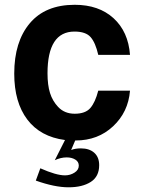

<svg xmlns="http://www.w3.org/2000/svg" viewBox="-20 -569 598 809"><path d="M394 -337.9Q382.3 -389.2 361.8 -412.6Q341.3 -436 293.9 -436Q180.2 -436 180.2 -259.8Q180.2 -210.9 190.7 -177.2Q201.2 -143.6 225.1 -118.2Q252 -89.8 294.9 -89.8Q339.8 -89.8 360.6 -113.8Q381.3 -137.7 394 -187H527.8Q520.5 -96.7 456.5 -36.9Q392.6 22.9 298.8 22.9H296.9L279.8 63Q296.9 56.2 320.8 56.2Q356.4 56.2 377.2 74.7Q397.9 93.3 397.9 127Q397.9 174.8 362.5 197.5Q327.1 220.2 269 220.2Q210 220.2 130.9 191.9L149.9 140.1Q216.8 169.9 253.9 169.9Q275.9 169.9 293.9 158.4Q312 147 312 128.9Q312 112.3 297.1 103.3Q282.2 94.2 261.2 94.2Q236.3 94.2 210.9 106L253.9 21Q149.9 7.3 95 -65.4Q40 -138.2 40 -258.8Q40 -393.1 105.5 -470.9Q170.9 -548.8 294.9 -548.8Q396.5 -548.8 458.5 -492.2Q520.5 -435.5 527.8 -337.9Z"/></svg>

Font: Miedinger*
Style: Bold
Weight: 700
Version: Version 001.000